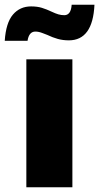

<svg xmlns="http://www.w3.org/2000/svg" viewBox="-67 -789 418 809"><path d="M44 -539H238V0H44ZM64 -762Q90 -762 109.5 -756Q129 -750 150 -740Q167 -732 179 -728.5Q191 -725 204 -725Q232 -725 235 -769H331Q324 -619 223 -619Q198 -619 176.5 -625Q155 -631 132 -642Q129 -643 112.5 -649.5Q96 -656 82 -656Q55 -656 49 -617H-47Q-42 -693 -12.5 -727.5Q17 -762 64 -762Z"/></svg>

Font: Exo Black
Style: Regular
Weight: 900
Designer: Natanael Gama
Foundry: Natanael Gama
Version: Version 1.500; ttfautohint (v1.6)